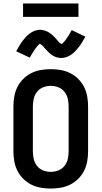

<svg xmlns="http://www.w3.org/2000/svg" viewBox="-20 -1084 590 1116"><path d="M275 12Q246 12 217 7Q188 2 162 -11Q136 -24 115 -45Q94 -66 81 -92Q68 -118 63 -147Q58 -176 58 -205V-465Q58 -494 63 -523Q68 -552 81 -578Q94 -604 115 -625Q136 -646 162 -659Q188 -672 217 -677Q246 -682 275 -682Q304 -682 333 -677Q362 -672 388 -659Q414 -646 435 -625Q456 -604 469 -578Q482 -552 487 -523Q492 -494 492 -465V-205Q492 -176 487 -147Q482 -118 469 -92Q456 -66 435 -45Q414 -24 388 -11Q362 2 333 7Q304 12 275 12ZM275 -85Q298 -85 319.5 -93.5Q341 -102 355 -120Q369 -138 374 -160Q379 -182 379 -205V-465Q379 -488 374 -510Q369 -532 355 -550Q341 -568 319.5 -576.5Q298 -585 275 -585Q252 -585 230.5 -576.5Q209 -568 195 -550Q181 -532 176 -510Q171 -488 171 -465V-205Q171 -182 176 -160Q181 -138 195 -120Q209 -102 230.5 -93.5Q252 -85 275 -85ZM337 -747Q332 -747 327 -747.5Q322 -748 317 -749Q312 -750 307.5 -751.5Q303 -753 298.5 -755Q294 -757 289.5 -759.5Q285 -762 281.5 -764.5Q278 -767 273.5 -770.5Q269 -774 265.5 -777.5Q262 -781 258.5 -784.5Q255 -788 251.5 -791.5Q248 -795 245.5 -797.5Q243 -800 239 -805Q235 -810 231.5 -814Q228 -818 224.5 -821Q221 -824 216.5 -826.5Q212 -829 212 -832L214 -833Q215 -833 215 -832L212 -830Q209 -828 206 -825.5Q203 -823 201 -820.5Q199 -818 197.5 -816.5Q196 -815 194.5 -813Q193 -811 191.5 -809Q190 -807 188.5 -805Q187 -803 185 -800.5Q183 -798 181.5 -795.5Q180 -793 178 -790Q176 -787 174 -784Q172 -781 170 -778Q168 -775 166 -771.5Q164 -768 162 -764.5Q160 -761 158 -757Q156 -753 153 -749L74 -786Q84 -804 93 -819Q102 -834 111.5 -846.5Q121 -859 130.5 -869.5Q140 -880 153 -889.5Q166 -899 181.5 -905Q197 -911 213 -911Q218 -911 223 -910Q228 -909 233 -908Q238 -907 242.5 -905.5Q247 -904 251.5 -902Q256 -900 260.5 -897.5Q265 -895 268.5 -892.5Q272 -890 276.5 -887Q281 -884 284.5 -880.5Q288 -877 291.5 -873.5Q295 -870 298.5 -866.5Q302 -863 304.5 -860Q307 -857 311 -852.5Q315 -848 318.5 -844Q322 -840 325.5 -836.5Q329 -833 333.5 -831Q338 -829 338 -825H335Q335 -826 338 -828Q341 -830 344 -832.5Q347 -835 349 -837.5Q351 -840 352.5 -841.5Q354 -843 355.5 -844.5Q357 -846 358.5 -848Q360 -850 361.5 -852.5Q363 -855 365 -857.5Q367 -860 368.5 -862.5Q370 -865 372 -867.5Q374 -870 376 -873Q378 -876 380 -879.5Q382 -883 384 -886.5Q386 -890 388 -893.5Q390 -897 392 -901Q394 -905 397 -909L476 -871Q466 -853 457 -838Q448 -823 438.5 -811Q429 -799 419.5 -788.5Q410 -778 397 -768.5Q384 -759 368.5 -753Q353 -747 337 -747ZM436 -986H114V-1064H436Z"/></svg>

Font: Lode Term
Style: Bold
Weight: 700
Monospace: yes
Designer: Belleve Invis
Foundry: Belleve Invis
Version: Version 29.2.0